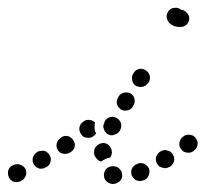

<svg xmlns="http://www.w3.org/2000/svg" viewBox="-43 -443 525 491"><path d="M258 24Q266 20 269 11Q270 7 269 2Q269 -2 267 -6Q264 -10 261 -13Q257 -16 253 -17Q252 -17 252 -17Q243 -20 234 -15Q226 -11 224 -2Q222 2 223 7Q223 11 225 15Q227 19 231 22Q234 25 238 26Q240 26 241 27Q250 29 258 24ZM19 13Q22 10 23 6Q25 1 24 -3Q24 -8 22 -11Q20 -15 16 -18Q13 -21 8 -22Q4 -24 0 -23Q-5 -23 -9 -21L-11 -20Q-19 -16 -22 -7Q-24 2 -20 11Q-16 19 -7 22Q2 24 11 20L12 19Q16 17 19 13ZM337 6Q341 -3 338 -12Q336 -16 333 -19Q330 -22 326 -24Q321 -26 317 -26Q312 -26 308 -24L306 -23Q298 -20 294 -11Q291 -3 294 6Q296 10 299 13Q302 17 306 18Q310 20 315 20Q319 20 323 18H325Q334 14 337 6ZM86 -29Q89 -38 84 -46Q82 -50 78 -53Q75 -56 71 -57Q66 -58 62 -57Q57 -57 53 -55L52 -54Q44 -49 41 -40Q39 -31 43 -23Q46 -19 49 -16Q53 -14 57 -12Q61 -11 66 -12Q70 -12 74 -15L76 -16Q84 -20 86 -29ZM402 -31Q404 -40 399 -48Q397 -52 393 -55Q390 -57 385 -58Q381 -60 376 -59Q372 -58 368 -56L366 -55Q359 -50 356 -41Q354 -32 359 -24Q361 -20 365 -17Q369 -15 373 -14Q377 -13 382 -13Q386 -14 390 -16L392 -17Q400 -22 402 -31ZM202 -40Q196 -47 198 -57V-59Q200 -68 208 -73Q215 -78 225 -77Q234 -75 239 -67Q244 -59 243 -50L242 -48Q242 -46 241 -44Q240 -42 239 -40Q231 -39 224 -35Q220 -33 216 -30Q216 -30 216 -30Q216 -30 216 -30Q207 -32 202 -40ZM148 -68Q150 -77 144 -85Q142 -89 138 -91Q135 -94 130 -95Q126 -96 121 -95Q117 -94 113 -91L112 -90Q104 -85 102 -76Q100 -67 105 -59Q110 -51 119 -50Q128 -48 136 -53L138 -54Q146 -59 148 -68ZM459 -64Q461 -68 462 -72Q463 -77 462 -81Q461 -85 458 -89Q453 -97 444 -98Q434 -100 427 -95L425 -93Q421 -91 419 -87Q417 -83 416 -79Q415 -74 416 -70Q417 -66 420 -62Q425 -54 434 -53Q443 -51 451 -56L453 -58Q456 -60 459 -64ZM198 -96 196 -95Q193 -92 188 -91Q184 -90 179 -91Q175 -91 171 -93Q167 -96 165 -99Q159 -107 160 -116Q161 -125 169 -131L170 -132Q174 -135 178 -136Q183 -137 187 -136Q191 -136 194 -134Q197 -133 200 -130Q199 -126 199 -123Q198 -114 201 -105Q202 -103 203 -101Q202 -100 200 -99Q199 -97 198 -96ZM221 -121Q221 -117 223 -112Q224 -108 227 -105Q230 -101 234 -99Q243 -95 251 -99Q260 -102 264 -110L265 -112Q267 -116 267 -120Q267 -125 266 -129Q264 -133 261 -137Q258 -140 254 -142Q246 -146 237 -143Q228 -140 224 -131V-129Q222 -125 221 -121ZM256 -186Q255 -181 256 -177Q257 -173 260 -169Q263 -166 266 -163Q270 -161 275 -160Q279 -160 284 -161Q288 -162 291 -164Q295 -167 297 -171L298 -173Q303 -181 301 -190Q299 -199 291 -204Q283 -208 274 -206Q265 -204 260 -196L259 -194Q257 -190 256 -186ZM295 -239Q296 -229 304 -224Q308 -222 312 -221Q317 -220 321 -221Q325 -222 329 -224Q333 -227 335 -230L337 -232Q342 -240 340 -249Q338 -258 330 -263Q323 -268 314 -267Q304 -265 299 -257L298 -255Q293 -248 295 -239ZM434 -411Q441 -405 441 -396Q441 -387 434 -380Q427 -374 418 -374Q410 -374 403 -376Q396 -379 390 -384Q384 -391 383 -400Q383 -409 389 -416Q395 -423 404 -423Q413 -424 420 -418Q428 -418 434 -411Z"/></svg>

Font: FRB American Cursive Guidelines Dotted Extrabold
Style: Bold Italic
Weight: 800
Italic angle: -25°
Version: Version 2.0;Modular Font Editor K font №1